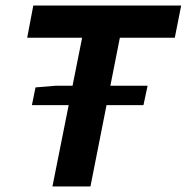

<svg xmlns="http://www.w3.org/2000/svg" viewBox="-20 -672 673 692"><path d="M95 -293 108 -357 181 -363H512L497 -293ZM169 0 276 -536H78L100 -652H633L610 -536H412L306 0Z"/></svg>

Font: Source Code Pro ExtraLight
Style: Bold Italic
Weight: 700
Italic angle: -11°
Monospace: yes
Version: Version 1.016;hotconv 1.0.116;makeotfexe 2.5.65601